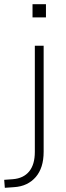

<svg xmlns="http://www.w3.org/2000/svg" viewBox="-78 -702 313 915"><path d="M77 -619V-682H141V-619ZM-55 193 -58 155 -17 152Q34 148 61 115Q88 82 88 22V-484H130V21Q130 60 120.5 90Q111 120 92.5 141.5Q74 163 48 175.5Q22 188 -12 190Z"/></svg>

Font: Nunito Sans 12pt ExtraLight 12pt ExtraLight
Style: Regular
Weight: 250
Version: Version 3.101;gftools[0.9.27]